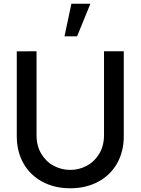

<svg xmlns="http://www.w3.org/2000/svg" viewBox="-20 -995 754 1030"><path d="M465 -975H363L326 -800H393.5ZM70 -265V-719.5L176 -720V-270.5Q176 -212 201.8 -169.5Q227.5 -127 269 -105.2Q310.5 -83.5 357 -83.5Q403.5 -83.5 445 -105.5Q486.5 -127.5 512.2 -170Q538 -212.5 538 -270.5V-720H644V-265Q644 -181.5 607.8 -118Q571.5 -54.5 506.2 -19.8Q441 15 357 15Q273 15 207.8 -19.8Q142.5 -54.5 106.2 -118Q70 -181.5 70 -265Z"/></svg>

Font: Hauora SemiBold
Style: Regular
Weight: 600
Designer: Wayne Shih
Foundry: WCYS
Version: Version 1.001